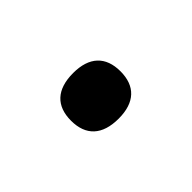

<svg xmlns="http://www.w3.org/2000/svg" viewBox="-30 -766 387 387"><g transform="rotate(45 163.0 -572.5)"><path d="M163 -502C205 -502 228 -526 228 -573C228 -619 205 -643 163 -643C121 -643 98 -619 98 -573C98 -526 121 -502 163 -502Z"/></g></svg>

Font: Noto Serif Devanagari ExtraCondensed ExtraBold
Style: Regular
Weight: 800
Width: 2
Designer: Universal Thirst, Indian Type Foundry and the Monotype Design Team
Foundry: Monotype Imaging Inc.
Version: Version 2.004